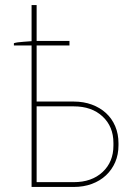

<svg xmlns="http://www.w3.org/2000/svg" viewBox="-20 -740 534 760"><path d="M125 -560H255V-578H125V-720H105V-565L118 -578Q97 -576 72 -574.5Q47 -573 35 -569V-560H105V0H272Q311 0 343.5 -12Q376 -24 399.5 -46Q423 -68 436 -98Q449 -128 449 -165V-173Q449 -210 436 -240.5Q423 -271 399.5 -292.5Q376 -314 343.5 -326Q311 -338 272 -338H125ZM125 -19V-319H272Q343 -319 386 -279Q429 -239 429 -174V-164Q429 -99 386 -59Q343 -19 272 -19Z"/></svg>

Font: Fixel Variable
Style: Regular
Weight: 100
Width: 3
Designer: AlfaBravo + MacPaw
Foundry: Kyrylo Tkachov, Marchela Mozhyna, Serhii Makarenko, Maria Weinstein, Zakhar Kryvoshyya
Version: Version 1.211